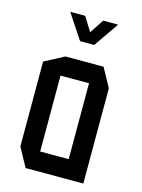

<svg xmlns="http://www.w3.org/2000/svg" viewBox="-108 -763 611 826"><g transform="rotate(15 197.5 -349.5)"><path d="M89 0 43 -84V-462L130 -508H300L346 -424V0ZM131 -423V-85H258V-423ZM174 -588 101 -698V-699H167L206 -636L247 -699H313V-698L237 -588Z"/></g></svg>

Font: Foldit Thin
Style: Regular
Weight: 400
Version: Version 1.003